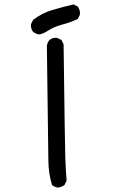

<svg xmlns="http://www.w3.org/2000/svg" viewBox="-20 -852 540 874"><path d="M244.1 2Q228.5 0 216.8 -9.8Q201.2 -60.5 200.2 -117.7Q199.2 -174.8 193.4 -642.6Q195.3 -658.2 205.1 -669.9Q218.8 -681.6 240.2 -679.7L259.8 -669.9L269.5 -650.4Q275.4 -182.6 277.3 -131.3Q279.3 -80.1 283.2 -29.3L273.4 -9.8Q259.8 0 244.1 2ZM158.2 -695.3Q142.6 -697.3 130.9 -707Q119.1 -720.7 121.1 -742.2L130.9 -761.7Q171.9 -793 218.8 -806.6Q265.6 -820.3 314.5 -832L334 -822.3Q345.7 -806.6 343.8 -785.2L334 -765.6Q300.8 -750 263.7 -740.2Q226.6 -730.5 201.2 -713.9Q175.8 -697.3 158.2 -695.3Z"/></svg>

Font: NaikaiFont
Style: Regular-Lite
Weight: 400
Version: Version 1.67